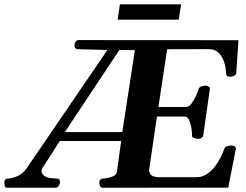

<svg xmlns="http://www.w3.org/2000/svg" viewBox="-92 -881 1155 901"><path d="M-60.1 0Q-67.9 0 -69.8 -9.8Q-71.8 -19.5 -71.8 -24.9Q-71.3 -35.2 -66.7 -38.8Q-62 -42.5 -53.7 -43Q-30.8 -44.4 -6.6 -56.2Q17.6 -67.9 33.7 -92.3L412.1 -646.5L275.9 -649.9Q257.3 -649.9 257.3 -668Q257.3 -676.3 262.7 -684.6Q268.1 -692.9 276.4 -692.9L1026.9 -692.4L1016.6 -537.6Q1015.6 -529.3 1005.6 -525.1Q995.6 -521 990.2 -521Q976.6 -521 972.4 -525.9Q968.3 -530.8 968.3 -542.5Q968.3 -553.7 964.8 -571.5Q961.4 -589.4 952.6 -607.4Q943.8 -625.5 928.2 -637.9Q912.6 -650.4 887.2 -650.4L692.4 -649.9L651.4 -378.9H783.2Q796.4 -380.4 808.1 -397Q819.8 -413.6 828.6 -433.3Q837.4 -453.1 839.8 -462.9Q842.8 -472.7 853.8 -475.8Q864.7 -479 874.5 -479Q879.9 -479 887 -474.9Q894 -470.7 892.6 -462.4L861.8 -246.1Q860.8 -237.8 852.8 -233.6Q844.7 -229.5 839.4 -229.5Q829.1 -229.5 818.8 -232.9Q808.6 -236.3 809.1 -245.6Q809.6 -256.3 806.6 -277.3Q803.7 -298.3 796.1 -316.2Q788.6 -334 774.9 -334H644.5L607.9 -85Q607.9 -63 622.6 -56.2Q637.2 -49.3 653.3 -49.3H829.1Q855.5 -49.3 877 -63Q898.4 -76.7 915 -97.7Q931.6 -118.7 942.9 -141.4Q954.1 -164.1 960.4 -182.1Q963.4 -191.4 974.1 -194.8Q984.9 -198.2 992.7 -198.2Q1002 -198.2 1008.8 -194.1Q1015.6 -189.9 1014.6 -181.6L979 -0.5L388.7 0Q380.9 0 377.4 -8.5Q374 -17.1 374 -22.9Q374 -41.5 392.1 -43Q407.2 -44.4 420.9 -47.6Q434.6 -50.8 444.6 -57.1Q454.6 -63.5 456.5 -74.2L476.6 -219.2H188.5L107.4 -92.8Q103 -86.4 103 -77.6Q103 -63 119.6 -53.2Q136.2 -43.5 175.8 -43Q185.1 -42 187.3 -37.6Q189.5 -33.2 189.5 -24.9Q189.5 -18.1 183.3 -9Q177.2 0 168.9 0ZM212.4 -261.2H481.9L541 -646H467.8ZM460 -788.6 470.7 -860.8H757.8L746.6 -788.6Z"/></svg>

Font: Gelasio SemiBold
Style: Italic
Weight: 600
Italic angle: -8.5°
Designer: Eben Sorkin
Foundry: Eben Sorkin
Version: Version 1.008